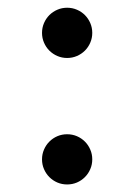

<svg xmlns="http://www.w3.org/2000/svg" viewBox="-20 -472 352 504"><path d="M90.3 -53.7Q90.3 -67.4 95.5 -79.3Q100.6 -91.3 109.6 -100.3Q118.7 -109.4 130.6 -114.5Q142.6 -119.6 156.2 -119.6Q169.9 -119.6 181.9 -114.5Q193.8 -109.4 202.9 -100.3Q211.9 -91.3 217 -79.3Q222.2 -67.4 222.2 -53.7Q222.2 -40 217 -28.1Q211.9 -16.1 202.9 -7.1Q193.8 2 181.9 7.1Q169.9 12.2 156.2 12.2Q142.6 12.2 130.6 7.1Q118.7 2 109.6 -7.1Q100.6 -16.1 95.5 -28.1Q90.3 -40 90.3 -53.7ZM90.3 -385.7Q90.3 -399.4 95.5 -411.4Q100.6 -423.3 109.6 -432.4Q118.7 -441.4 130.6 -446.5Q142.6 -451.7 156.2 -451.7Q169.9 -451.7 181.9 -446.5Q193.8 -441.4 202.9 -432.4Q211.9 -423.3 217 -411.4Q222.2 -399.4 222.2 -385.7Q222.2 -372.1 217 -360.1Q211.9 -348.1 202.9 -339.1Q193.8 -330.1 181.9 -325Q169.9 -319.8 156.2 -319.8Q142.6 -319.8 130.6 -325Q118.7 -330.1 109.6 -339.1Q100.6 -348.1 95.5 -360.1Q90.3 -372.1 90.3 -385.7Z"/></svg>

Font: Andika Eur
Style: Regular
Weight: 400
Designer: Victor Gaultney, Annie Olsen, Julie Remington, Don Collingsworth, Eric Hays, Becca Hirsbrunner
Foundry: SIL International
Version: Version 5.000